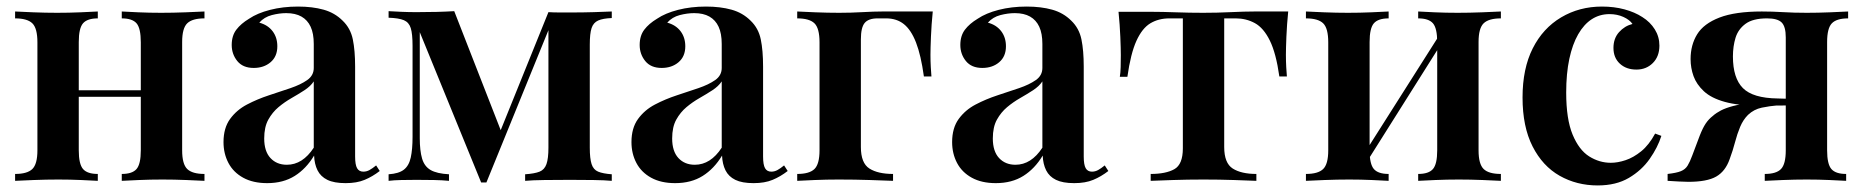

<svg xmlns="http://www.w3.org/2000/svg" viewBox="-20 -551 5678 585"><path d="M603 -516V-495Q566 -495 550.5 -480Q535 -465 535 -423V-93Q535 -51 550.5 -36Q566 -21 603 -21V0Q585 -1 547.5 -2.5Q510 -4 475 -4Q438 -4 403.5 -2.5Q369 -1 351 0V-21Q383 -21 396 -36Q409 -51 409 -93V-422Q409 -465 396 -480Q383 -495 351 -495V-516Q368 -515 401.5 -513.5Q435 -512 471 -512Q507 -512 545.5 -513.5Q584 -515 603 -516ZM278 -516V-495Q246 -495 233 -480Q220 -465 220 -423V-93Q220 -51 233 -36Q246 -21 278 -21V0Q261 -1 227 -2.5Q193 -4 158 -4Q121 -4 83 -2.5Q45 -1 26 0V-21Q63 -21 78.5 -36Q94 -51 94 -93V-422Q94 -465 78.5 -480Q63 -495 26 -495V-516Q44 -515 81.5 -513.5Q119 -512 154 -512Q190 -512 225 -513.5Q260 -515 278 -516ZM453 -276V-256H171V-276Z M794 7Q751 7 721 -9.5Q691 -26 676 -54.5Q661 -83 661 -118Q661 -161 681 -188.5Q701 -216 732.5 -232.5Q764 -249 799 -260.5Q834 -272 865 -282.5Q896 -293 916 -307Q936 -321 936 -344V-417Q936 -449 926.5 -469.5Q917 -490 898.5 -500.5Q880 -511 852 -511Q831 -511 808 -505Q785 -499 770 -482Q796 -475 810.5 -456Q825 -437 825 -410Q825 -379 804.5 -361.5Q784 -344 753 -344Q720 -344 703 -365Q686 -386 686 -414Q686 -442 700 -460.5Q714 -479 739 -494Q764 -511 803 -521Q842 -531 888 -531Q932 -531 966 -521.5Q1000 -512 1024 -488Q1048 -465 1055 -431Q1062 -397 1062 -348V-74Q1062 -49 1068 -38.5Q1074 -28 1087 -28Q1097 -28 1106 -33Q1115 -38 1126 -47L1137 -30Q1115 -13 1091 -3Q1067 7 1033 7Q998 7 977.5 -3Q957 -13 947.5 -32Q938 -51 937 -77Q913 -37 878 -15Q843 7 794 7ZM854 -49Q878 -49 898.5 -62Q919 -75 936 -101V-303Q926 -288 907.5 -276Q889 -264 868 -252Q847 -240 828.5 -224.5Q810 -209 797.5 -186.5Q785 -164 785 -129Q785 -90 804 -69.5Q823 -49 854 -49Z M1844 -516V-496Q1817 -495 1802.5 -488.5Q1788 -482 1782.5 -465.5Q1777 -449 1777 -415V-101Q1777 -68 1782.5 -51Q1788 -34 1802.5 -28Q1817 -22 1844 -20V0Q1823 -2 1788 -2.5Q1753 -3 1717 -3Q1677 -3 1639 -2.5Q1601 -2 1580 0V-20Q1609 -22 1624 -28Q1639 -34 1645 -51Q1651 -68 1651 -101V-459L1462 5H1446L1259 -453V-130Q1259 -92 1266 -68Q1273 -44 1292 -33Q1311 -22 1348 -20V0Q1328 -2 1302.5 -2.5Q1277 -3 1249 -3Q1226 -3 1203 -2.5Q1180 -2 1164 0V-20Q1195 -22 1210.5 -34Q1226 -46 1231.5 -71Q1237 -96 1237 -134V-411Q1237 -448 1231.5 -465.5Q1226 -483 1210.5 -489.5Q1195 -496 1164 -497V-517Q1180 -516 1203 -515Q1226 -514 1249 -514Q1315 -514 1364 -517L1512 -138L1484 -101L1651 -514Q1667 -513 1685.5 -513Q1704 -513 1721 -513Q1756 -513 1789.5 -514Q1823 -515 1844 -516Z M2037 7Q1994 7 1964 -9.5Q1934 -26 1919 -54.5Q1904 -83 1904 -118Q1904 -161 1924 -188.5Q1944 -216 1975.5 -232.5Q2007 -249 2042 -260.5Q2077 -272 2108 -282.5Q2139 -293 2159 -307Q2179 -321 2179 -344V-417Q2179 -449 2169.5 -469.5Q2160 -490 2141.5 -500.5Q2123 -511 2095 -511Q2074 -511 2051 -505Q2028 -499 2013 -482Q2039 -475 2053.5 -456Q2068 -437 2068 -410Q2068 -379 2047.5 -361.5Q2027 -344 1996 -344Q1963 -344 1946 -365Q1929 -386 1929 -414Q1929 -442 1943 -460.5Q1957 -479 1982 -494Q2007 -511 2046 -521Q2085 -531 2131 -531Q2175 -531 2209 -521.5Q2243 -512 2267 -488Q2291 -465 2298 -431Q2305 -397 2305 -348V-74Q2305 -49 2311 -38.5Q2317 -28 2330 -28Q2340 -28 2349 -33Q2358 -38 2369 -47L2380 -30Q2358 -13 2334 -3Q2310 7 2276 7Q2241 7 2220.5 -3Q2200 -13 2190.5 -32Q2181 -51 2180 -77Q2156 -37 2121 -15Q2086 7 2037 7ZM2097 -49Q2121 -49 2141.5 -62Q2162 -75 2179 -101V-303Q2169 -288 2150.5 -276Q2132 -264 2111 -252Q2090 -240 2071.5 -224.5Q2053 -209 2040.5 -186.5Q2028 -164 2028 -129Q2028 -90 2047 -69.5Q2066 -49 2097 -49Z M2822 -516Q2818 -476 2816.5 -439.5Q2815 -403 2815 -384Q2815 -364 2816 -346.5Q2817 -329 2818 -318H2795Q2786 -383 2771 -421.5Q2756 -460 2734 -477.5Q2712 -495 2680 -495Q2674 -495 2667 -495Q2660 -495 2654 -495Q2626 -495 2614.5 -481Q2603 -467 2603 -431V-103Q2603 -54 2629 -37.5Q2655 -21 2701 -21V0Q2676 -1 2630.5 -2.5Q2585 -4 2535 -4Q2498 -4 2462.5 -2.5Q2427 -1 2409 0V-21Q2446 -21 2461.5 -36Q2477 -51 2477 -93V-422Q2477 -465 2461.5 -480Q2446 -495 2409 -495V-516Q2427 -515 2464.5 -513.5Q2502 -512 2537 -512Q2572 -512 2607.5 -514Q2643 -516 2668 -516Z M3014 7Q2971 7 2941 -9.5Q2911 -26 2896 -54.5Q2881 -83 2881 -118Q2881 -161 2901 -188.5Q2921 -216 2952.5 -232.5Q2984 -249 3019 -260.5Q3054 -272 3085 -282.5Q3116 -293 3136 -307Q3156 -321 3156 -344V-417Q3156 -449 3146.5 -469.5Q3137 -490 3118.5 -500.5Q3100 -511 3072 -511Q3051 -511 3028 -505Q3005 -499 2990 -482Q3016 -475 3030.5 -456Q3045 -437 3045 -410Q3045 -379 3024.5 -361.5Q3004 -344 2973 -344Q2940 -344 2923 -365Q2906 -386 2906 -414Q2906 -442 2920 -460.5Q2934 -479 2959 -494Q2984 -511 3023 -521Q3062 -531 3108 -531Q3152 -531 3186 -521.5Q3220 -512 3244 -488Q3268 -465 3275 -431Q3282 -397 3282 -348V-74Q3282 -49 3288 -38.5Q3294 -28 3307 -28Q3317 -28 3326 -33Q3335 -38 3346 -47L3357 -30Q3335 -13 3311 -3Q3287 7 3253 7Q3218 7 3197.5 -3Q3177 -13 3167.5 -32Q3158 -51 3157 -77Q3133 -37 3098 -15Q3063 7 3014 7ZM3074 -49Q3098 -49 3118.5 -62Q3139 -75 3156 -101V-303Q3146 -288 3127.5 -276Q3109 -264 3088 -252Q3067 -240 3048.5 -224.5Q3030 -209 3017.5 -186.5Q3005 -164 3005 -129Q3005 -90 3024 -69.5Q3043 -49 3074 -49Z M3905 -516Q3901 -476 3899.5 -439.5Q3898 -403 3898 -384Q3898 -364 3899 -346.5Q3900 -329 3901 -318H3878Q3868 -389 3849 -427.5Q3830 -466 3803.5 -480.5Q3777 -495 3745 -495H3710V-103Q3710 -54 3736 -37.5Q3762 -21 3808 -21V0Q3783 -1 3739.5 -2.5Q3696 -4 3647 -4Q3598 -4 3554 -2.5Q3510 -1 3486 0V-21Q3532 -21 3558 -35.5Q3584 -50 3584 -99V-495H3543Q3510 -495 3485 -480Q3460 -465 3442.5 -426.5Q3425 -388 3415 -317H3392Q3394 -329 3394.5 -346.5Q3395 -364 3395 -383Q3395 -402 3393.5 -438.5Q3392 -475 3388 -515H3491Q3521 -515 3562.5 -513.5Q3604 -512 3646 -512Q3688 -512 3730 -514Q3772 -516 3802 -516Z M4553 -516V-495Q4516 -495 4500.5 -480Q4485 -465 4485 -423V-93Q4485 -51 4500.5 -36Q4516 -21 4553 -21V0Q4535 -1 4497.5 -2.5Q4460 -4 4425 -4Q4388 -4 4353.5 -2.5Q4319 -1 4301 0V-21Q4333 -21 4346 -36Q4359 -51 4359 -93V-422Q4359 -465 4346 -480Q4333 -495 4301 -495V-516Q4318 -515 4351.5 -513.5Q4385 -512 4421 -512Q4457 -512 4495.5 -513.5Q4534 -515 4553 -516ZM4211 -516V-495Q4179 -495 4166 -480Q4153 -465 4153 -423V-93Q4153 -51 4166 -36Q4179 -21 4211 -21V0Q4194 -1 4160 -2.5Q4126 -4 4091 -4Q4054 -4 4016 -2.5Q3978 -1 3959 0V-21Q3996 -21 4011.5 -36Q4027 -51 4027 -93V-422Q4027 -465 4011.5 -480Q3996 -495 3959 -495V-516Q3977 -515 4014.5 -513.5Q4052 -512 4087 -512Q4123 -512 4158 -513.5Q4193 -515 4211 -516ZM4370 -451 4386 -441 4137 -46 4120 -57Z M4861 -531Q4898 -531 4929.5 -522.5Q4961 -514 4984 -499Q5008 -484 5022 -461.5Q5036 -439 5036 -412Q5036 -379 5016 -359Q4996 -339 4966 -339Q4935 -339 4915.5 -357Q4896 -375 4896 -405Q4896 -434 4913 -453Q4930 -472 4954 -478Q4945 -491 4926 -499.5Q4907 -508 4884 -508Q4854 -508 4830 -492.5Q4806 -477 4788.5 -446.5Q4771 -416 4761.5 -371.5Q4752 -327 4752 -269Q4752 -188 4771.5 -141Q4791 -94 4822 -74.5Q4853 -55 4888 -55Q4909 -55 4933 -63Q4957 -71 4980.5 -90Q5004 -109 5023 -144L5042 -137Q5031 -102 5006.5 -67Q4982 -32 4943 -9Q4904 14 4848 14Q4784 14 4732 -15.5Q4680 -45 4649.5 -105Q4619 -165 4619 -254Q4619 -342 4650 -403.5Q4681 -465 4736.5 -498Q4792 -531 4861 -531Z M5611 -516V-495Q5576 -495 5561.5 -480Q5547 -465 5547 -423V-93Q5547 -51 5560 -36Q5573 -21 5605 -21V0Q5588 -1 5554 -2.5Q5520 -4 5485 -4Q5449 -4 5412 -2.5Q5375 -1 5357 0V-21Q5392 -21 5406.5 -36Q5421 -51 5421 -93V-437Q5421 -470 5408.5 -482.5Q5396 -495 5364 -495Q5321 -495 5298.5 -478.5Q5276 -462 5268 -436Q5260 -410 5260 -379Q5260 -313 5290.5 -282.5Q5321 -252 5396 -251Q5417 -250 5439 -250.5Q5461 -251 5481 -251L5483 -230Q5438 -230 5402.5 -229.5Q5367 -229 5342 -229Q5277 -229 5235.5 -240.5Q5194 -252 5171.5 -273Q5149 -294 5140 -319Q5131 -344 5131 -371Q5131 -414 5151 -446.5Q5171 -479 5219 -497.5Q5267 -516 5348 -516Q5380 -516 5413 -514Q5446 -512 5485 -512Q5519 -512 5556 -513.5Q5593 -515 5611 -516ZM5397 -239V-230Q5372 -228 5348 -223Q5324 -218 5306 -201Q5291 -186 5282 -164.5Q5273 -143 5266.5 -118Q5260 -93 5250 -66Q5237 -29 5209 -13Q5181 3 5124 3Q5111 3 5095 2Q5079 1 5061 0V-21Q5088 -24 5101.5 -29.5Q5115 -35 5122 -46.5Q5129 -58 5136 -77Q5150 -115 5159 -138Q5168 -161 5177 -174.5Q5186 -188 5199 -198Q5209 -207 5223.5 -214.5Q5238 -222 5260.5 -228Q5283 -234 5316.5 -237Q5350 -240 5397 -239Z"/></svg>

Font: Playfair Display SemiBold
Style: Regular
Weight: 600
Designer: Claus Eggers Sørensen
Foundry: Claus Eggers Sørensen
Version: Version 1.203